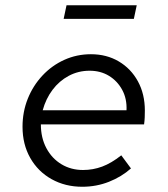

<svg xmlns="http://www.w3.org/2000/svg" viewBox="-20 -703 640 733"><path d="M294 10Q229 10 177 -19Q125 -48 95.5 -100Q66 -152 66 -219Q66 -276 86 -326Q106 -376 142 -414.5Q178 -453 225.5 -474.5Q273 -496 327 -496Q387 -496 433.5 -468.5Q480 -441 506.5 -392.5Q533 -344 533 -281Q533 -268 532.5 -255Q532 -242 530 -228H136Q136 -177 157 -137.5Q178 -98 214.5 -76Q251 -54 297 -54Q335 -54 370 -67Q405 -80 443 -110L480 -60Q444 -28 396 -9Q348 10 294 10ZM143 -282H463Q465 -326 446.5 -360Q428 -394 396 -413.5Q364 -433 322 -433Q279 -433 242.5 -413.5Q206 -394 180.5 -360Q155 -326 143 -282ZM223 -631 234 -683H502L491 -631Z"/></svg>

Font: Red Hat Mono
Style: Italic
Weight: 400
Italic angle: -12°
Monospace: yes
Designer: Pentagram, MCKL
Foundry: MCKL
Version: Version 1.030